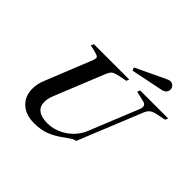

<svg xmlns="http://www.w3.org/2000/svg" viewBox="-203 -1097 1337 1337"><g transform="rotate(45 466.0 -428.5)"><path d="M116 -150Q116 -200 137 -249L271 -582Q280 -603 280 -614Q280 -625 271 -630Q262 -635 239 -641L191 -652L200 -673H548L540 -652L482 -641Q444 -633 430.5 -623Q417 -613 404 -582L258 -222Q240 -179 240 -145Q240 -101 270 -77.5Q300 -54 360 -54Q436 -54 503 -100Q570 -146 599 -219L746 -581Q751 -592 751 -605Q751 -618 742 -625.5Q733 -633 713 -637L647 -652L656 -673H932L923 -652L860 -639Q827 -633 809.5 -620.5Q792 -608 781 -581L589 -109Q577 -109 564 -101.5Q551 -94 527 -77L510 -65Q465 -31 415 -10Q365 11 293 11Q211 11 163.5 -33.5Q116 -78 116 -150ZM511 -755 728 -858Q748 -868 759 -868Q777 -868 789 -856Q801 -844 801 -827Q801 -820 800 -816Q794 -789 757 -781L521 -733Z"/></g></svg>

Font: Ibarra Real Nova SemiBold
Style: Italic
Weight: 600
Italic angle: -22°
Designer: Jose Maria Ribagorda & Octavio Pardo
Foundry: Octavio Pardo
Version: Version 1.014